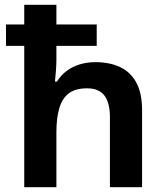

<svg xmlns="http://www.w3.org/2000/svg" viewBox="-20 -780 686 800"><path d="M215 -760V-678H383V-589H215V-532Q215 -511 213 -485Q211 -459 209 -440H217Q235 -468 259 -485.5Q283 -503 313 -512Q343 -521 377 -521Q438 -521 481.5 -500Q525 -479 548.5 -435Q572 -391 572 -321V0H438V-292Q438 -352 415 -382Q392 -412 343 -412Q294 -412 266.5 -391Q239 -370 227 -329Q215 -288 215 -229V0H81V-589H5V-678H81V-760Z"/></svg>

Font: Noto Sans Oriya SemiBold
Style: Regular
Weight: 600
Version: Version 2.003